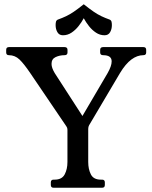

<svg xmlns="http://www.w3.org/2000/svg" viewBox="-20 -881 715 901"><path d="M653 -660Q666 -660 666 -647V-635Q666 -622.1 653 -622.1Q624 -622.1 596.5 -601.7Q569 -581.2 543 -538L398 -293Q394 -286 394 -276V-121Q394 -87 406.5 -62.5Q419 -38 453 -38H459Q472 -38 472 -25V-13Q472 0 459 0H231.5Q218.5 0 218.5 -13V-25Q218.5 -38 231.5 -38H236.5Q270.5 -38 283.5 -62.5Q296.5 -87 296.5 -121V-272Q296.5 -277 295.4 -280.5Q294.2 -284 291.5 -288L122 -538Q92.2 -582 71.2 -602Q50.1 -622 22 -622Q9 -622 9 -635V-647Q9 -660 22 -660H282.8Q296.8 -660 296.8 -647V-635Q296.8 -622 282.8 -622Q259.8 -622 240.8 -613Q221.8 -604 221.8 -581Q221.8 -572 225.6 -561.1Q229.5 -550.2 236.8 -538L381 -314.8L346.2 -301.5L485 -538Q504 -571.2 504 -593Q504 -622 464 -622Q450 -622 450 -635V-647Q450 -660 464 -660ZM373 -795.5Q363 -776.6 348.5 -758.3Q334 -740 315.7 -727.8Q297.4 -715.5 275.2 -715.5Q257.8 -715.5 249.4 -729.9Q241 -744.3 241 -763.1Q241 -772 242.6 -778.7Q244.2 -785.4 250.8 -788.8Q273 -796.8 290.2 -805Q307.5 -813.2 326.5 -826.1Q345.5 -839 373 -861Q400.8 -839 419.6 -826.1Q438.5 -813.2 455.8 -805Q473 -796.8 495.2 -788.8Q501.8 -785.4 503.4 -778.7Q505 -772.1 505 -763.2Q505 -744.2 496.7 -729.9Q488.5 -715.5 470.8 -715.5Q448.8 -715.5 430.4 -727.8Q412 -740 397.5 -758.4Q383 -776.8 373 -795.5Z"/></svg>

Font: Young Serif Light
Style: Regular
Weight: 300
Designer: Bastien Sozeau
Foundry: NBR — Bastien Sozeau
Version: Version 5.001